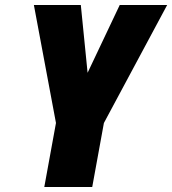

<svg xmlns="http://www.w3.org/2000/svg" viewBox="-20 -745 686 765"><path d="M203 -255 115 -725H302L329 -455L457 -725H646L394 -255L347.5 0H156.5Z"/></svg>

Font: JuliaMono Black
Style: Italic
Weight: 900
Italic angle: -9°
Monospace: yes
Designer: cormullion
Foundry: corm
Version: Version 0.057; ttfautohint (v1.8.4)